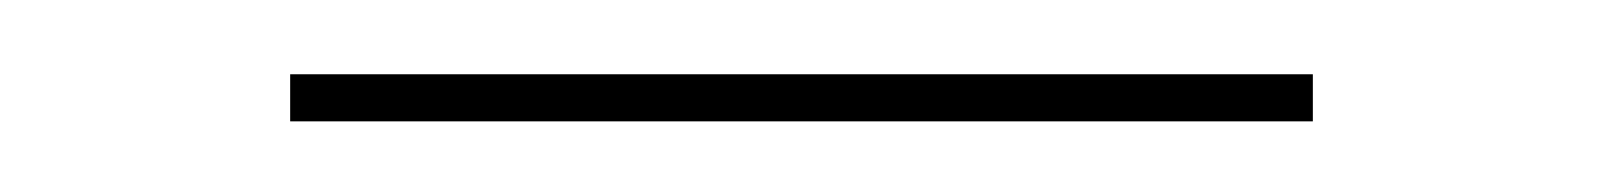

<svg xmlns="http://www.w3.org/2000/svg" viewBox="-20 -502 442 53"><path d="M60.1 -481.5H342.4V-468.5H60.1Z"/></svg>

Font: Bodoni* 16 Medium
Style: Regular
Weight: 500
Version: Version 2.2